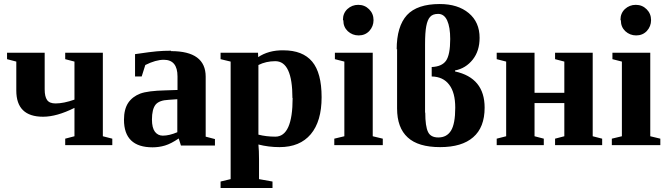

<svg xmlns="http://www.w3.org/2000/svg" viewBox="-20 -721 3315 954"><path d="M194 -141Q61 -141 61 -271V-415L15 -427V-459H202V-277Q202 -241 214 -224Q226 -207 256 -207Q296 -207 350 -226V-415L304 -427V-459H491V-44L538 -32V0H304V-32L350 -44V-185Q262 -141 194 -141Z M830 -469V-467Q1002 -467 1002 -340V-42L1048 -30V2H879L868 -33Q830 -7 800 2Q770 11 738 11Q596 11 596 -126Q596 -178 617 -210Q638 -241 677 -256Q715 -270 802 -272L862 -274V-341Q862 -424 794 -424Q754 -424 702 -398L684 -341H651V-452Q733 -464 759 -466Q793 -469 830 -469ZM861 -228 818 -225Q771 -223 753 -201Q735 -178 735 -127Q735 -86 750 -66Q765 -47 789 -47Q821 -47 861 -64Z M1263 -436H1261Q1314 -472 1388 -471Q1484 -471 1531 -415Q1578 -359 1578 -238Q1578 -118 1524 -54Q1470 10 1369 10Q1315 10 1264 -3Q1267 28 1267 69V169L1334 181V213H1076V181L1126 169V-415L1076 -427V-459H1262ZM1434 -234H1433Q1433 -417 1348 -417Q1302 -417 1264 -398V-52Q1303 -42 1348 -42Q1434 -42 1434 -234Z M1832 -44 1882 -32V0H1641V-32L1691 -44V-415L1644 -427V-459H1832ZM1686 -619 1684 -623Q1684 -655 1706 -676Q1729 -697 1760 -697Q1792 -697 1814 -675Q1836 -653 1836 -621Q1836 -590 1815 -567Q1794 -545 1762 -545Q1731 -545 1708 -566Q1686 -587 1686 -619Z M1953 -478 1951 -475Q1951 -590 2002 -646Q2053 -701 2165 -701Q2255 -701 2309 -656Q2363 -611 2363 -533Q2363 -468 2329 -425Q2294 -381 2241 -371V-366Q2388 -334 2388 -186Q2388 -88 2331 -39Q2275 10 2167 10Q2058 10 2006 -38Q1953 -86 1953 -182ZM2092 -161 2093 -162Q2093 -93 2107 -65Q2120 -38 2158 -38Q2200 -38 2221 -72Q2242 -106 2242 -186Q2242 -261 2212 -300Q2182 -340 2125 -341V-388Q2175 -390 2196 -419Q2217 -449 2217 -527Q2217 -586 2202 -619Q2187 -652 2157 -652Q2130 -652 2117 -637Q2104 -623 2098 -591Q2092 -560 2092 -501Z M2784 -209H2636V-44L2682 -32V0H2448V-32L2495 -44V-415L2448 -427V-459H2636V-415V-260H2784V-415L2738 -427V-459H2925V-415V-44L2972 -32V0H2738V-32L2784 -44Z M3211 -44 3261 -32V0H3020V-32L3070 -44V-415L3023 -427V-459H3211ZM3065 -619 3063 -623Q3063 -655 3085 -676Q3108 -697 3139 -697Q3171 -697 3193 -675Q3215 -653 3215 -621Q3215 -590 3194 -567Q3173 -545 3141 -545Q3110 -545 3087 -566Q3065 -587 3065 -619Z"/></svg>

Font: Libra Serif Modern
Style: Bold
Weight: 700
Designer: Stefan Peev, Context Ltd
Foundry: Ascender Corporation
Version: Version 1.000